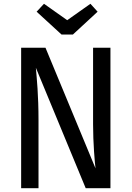

<svg xmlns="http://www.w3.org/2000/svg" viewBox="-20 -997 697 1017"><path d="M459 -977 336 -890 213 -977 174 -935 306 -814H366L497 -935ZM565 -744H473V-338C473 -240 482 -136 486 -105L221 -744H92V0H184V-359C184 -495 175 -578 170 -638L434 0H565Z"/></svg>

Font: Glow Sans SC Condensed Medium
Style: Regular
Weight: 600
Width: 3
Designer: Ryoko NISHIZUKA (kana, bopomofo & ideographs); Paul D. Hunt (Latin, Greek & Cyrillic); Sandoll Communications, Soo-young
Version: Version 0.93